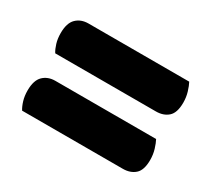

<svg xmlns="http://www.w3.org/2000/svg" viewBox="-79 -599 667 606"><g transform="rotate(30 254.5 -295.5)"><path d="M49 -333Q42 -344 37 -360.5Q32 -377 32 -397Q32 -434 49 -450.5Q66 -467 93 -467H460Q466 -456 471.5 -438Q477 -420 477 -400Q477 -363 460 -348Q443 -333 416 -333ZM49 -124Q42 -135 37 -151.5Q32 -168 32 -188Q32 -225 49 -241.5Q66 -258 93 -258H460Q466 -247 471.5 -229Q477 -211 477 -191Q477 -154 460 -139Q443 -124 416 -124Z"/></g></svg>

Font: Baloo Paaji 2 ExtraBold
Style: Regular
Weight: 800
Designer: Shuchita Grover, Noopur Datye and Ek Type
Foundry: Ek Type
Version: Version 1.640;hotconv 1.0.111;makeotfexe 2.5.65597; ttfautoh